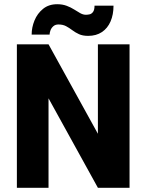

<svg xmlns="http://www.w3.org/2000/svg" viewBox="-20 -890 694 910"><path d="M60 0V-680H210L444 -256V-680H594V0H444L210 -424V0ZM398 -720Q372 -720 354.5 -728Q337 -736 322.5 -747Q308 -758 293 -766Q278 -774 257 -774Q242 -774 232.5 -765.5Q223 -757 219 -745.5Q215 -734 215 -726H130Q130 -760 143.5 -793Q157 -826 184 -848Q211 -870 251 -870Q276 -870 296 -862.5Q316 -855 331.5 -845Q347 -835 360.5 -827.5Q374 -820 387 -820Q395 -820 404.5 -822Q414 -824 421 -833.5Q428 -843 428 -863H518Q518 -821 504 -788.5Q490 -756 463 -738Q436 -720 398 -720Z"/></svg>

Font: Teachers
Style: Bold
Weight: 700
Designer: Alfredo Marco Pradil, Chank Diesel
Version: Version 1.001